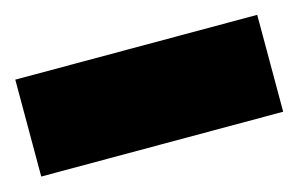

<svg xmlns="http://www.w3.org/2000/svg" viewBox="-39 -74 484 312"><g transform="rotate(-15 203.5 81.5)"><path d="M0 163V0H407V163Z"/></g></svg>

Font: Hubot Sans Condensed ExtraLight Black
Style: Regular
Weight: 900
Version: Version 2.000